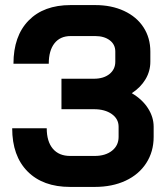

<svg xmlns="http://www.w3.org/2000/svg" viewBox="-20 -728 657 756"><path d="M585 -229V-189Q585 -131 556 -86Q527 -41 474.5 -16.5Q422 8 353 8H256Q149 8 88.5 -53Q28 -114 28 -223H164Q164 -171 188 -142.5Q212 -114 256 -114H353Q395 -114 421 -134.5Q447 -155 447 -189V-229Q447 -260 420 -279Q393 -298 350 -298H222V-418H350Q388 -418 411 -436.5Q434 -455 434 -485V-525Q434 -553 412 -569.5Q390 -586 355 -586H258Q217 -586 194.5 -557.5Q172 -529 172 -477H33Q33 -586 92.5 -647Q152 -708 258 -708H355Q419 -708 468.5 -685Q518 -662 545 -620.5Q572 -579 572 -525V-485Q572 -448 553 -416Q534 -384 499 -361Q540 -337 562.5 -302Q585 -267 585 -229Z"/></svg>

Font: Bai Jamjuree
Style: Bold
Weight: 700
Designer: Katatrad Aksorn Co.,Ltd.
Foundry: Cadson Demak Co.,Ltd.
Version: Version 1.000; ttfautohint (v1.6)